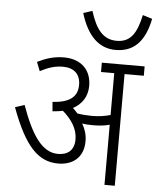

<svg xmlns="http://www.w3.org/2000/svg" viewBox="-59 -933 802 983"><g transform="rotate(5 342.0 -441.5)"><path d="M684 -868 635 -883C615 -789 584 -740 513 -740C443 -740 405 -789 376 -882L330 -867C365 -752 425 -693 511 -693C602 -693 660 -747 684 -868ZM399 -214C399 -248 389 -277 374 -303C391 -300 411 -299 428 -299C458 -299 486 -301 515 -309V0H568V-574H667V-622H447V-574H515V-359C483 -350 454 -346 420 -346C396 -346 370 -348 345 -352C337 -361 329 -370 320 -378C367 -403 393 -445 393 -498C393 -579 341 -632 252 -632C198 -632 157 -617 116 -597L134 -551C174 -572 209 -584 251 -584C306 -584 341 -555 341 -498C341 -439 303 -405 213 -400L217 -352C236 -353 254 -356 270 -359C314 -321 347 -275 347 -219C347 -161 312 -137 264 -137C183 -137 127 -218 72 -372L24 -356C96 -161 166 -88 269 -88C340 -88 399 -127 399 -214Z"/></g></svg>

Font: Noto Sans SemiCondensed Light
Style: Regular
Weight: 300
Width: 4
Designer: Monotype Design Team
Foundry: Monotype Imaging Inc.
Version: Version 2.013